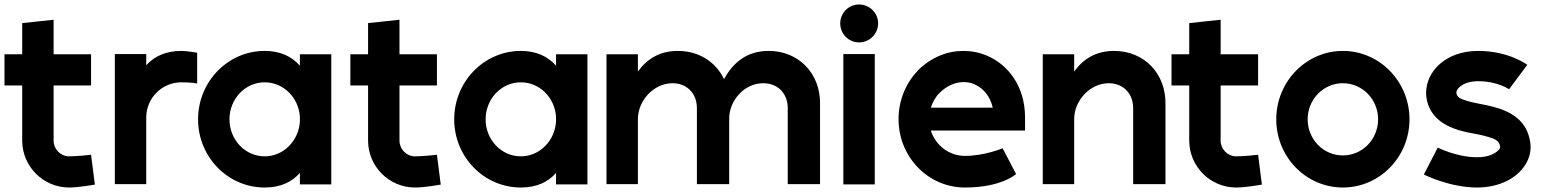

<svg xmlns="http://www.w3.org/2000/svg" viewBox="-20 -821 6919 856"><path d="M79 -194C79 -79 173 15 288 15C332 15 403 2 403 2L386 -131C386 -131 326 -124 288 -124C250 -124 219 -156 219 -194V-440H386V-579H219V-733L79 -718V-579H0V-440H79Z M632 -530V-580H492V0H632V-297C632 -384 702 -454 789 -454C832 -454 859 -449 859 -449V-586C859 -586 813 -594 789 -594C719 -594 668 -570 632 -530Z M1317 -301V-278C1311 -193 1244 -124 1160 -124C1072 -124 1003 -199 1003 -289C1003 -379 1072 -454 1160 -454C1244 -454 1311 -386 1317 -301ZM1317 -50V1H1457V-579H1317V-528C1281 -569 1230 -594 1160 -594C996 -594 863 -457 863 -289C863 -121 996 15 1160 15C1230 15 1281 -9 1317 -50Z M1621 -194C1621 -79 1715 15 1830 15C1874 15 1945 2 1945 2L1928 -131C1928 -131 1868 -124 1830 -124C1792 -124 1761 -156 1761 -194V-440H1928V-579H1761V-733L1621 -718V-579H1542V-440H1621Z M2459 -301V-278C2453 -193 2386 -124 2302 -124C2214 -124 2145 -199 2145 -289C2145 -379 2214 -454 2302 -454C2386 -454 2453 -386 2459 -301ZM2459 -50V1H2599V-579H2459V-528C2423 -569 2372 -594 2302 -594C2138 -594 2005 -457 2005 -289C2005 -121 2138 15 2302 15C2372 15 2423 -9 2459 -50Z M2978 -450C3041 -450 3087 -406 3087 -339V0H3231V-293C3231 -371 3297 -450 3383 -450C3446 -450 3492 -406 3492 -339V0H3636V-358C3638 -492 3542 -594 3407 -594C3312 -594 3249 -544 3208 -468C3172 -544 3097 -594 3002 -594C2922 -594 2865 -559 2824 -502V-579H2684V0H2824V-290C2824 -373 2895 -450 2978 -450Z M3880 -580H3740V1H3880ZM3810 -801C3763 -801 3726 -763 3726 -717C3726 -670 3763 -632 3810 -632C3857 -632 3895 -670 3895 -717C3895 -763 3857 -801 3810 -801Z M4406 -341H4130C4138 -365 4150 -388 4168 -406C4201 -439 4239 -455 4276 -455C4293 -455 4310 -452 4325 -445C4364 -428 4395 -391 4406 -341ZM4070 -504C4016 -447 3986 -370 3986 -290C3986 -121 4118 15 4282 15C4446 15 4510 -45 4510 -45L4450 -160C4450 -160 4370 -126 4282 -126C4211 -126 4151 -173 4130 -239H4550V-300C4549 -438 4474 -533 4380 -573C4347 -587 4311 -594 4275 -594C4205 -594 4132 -567 4070 -505Z M4923 -450C4986 -450 5032 -406 5032 -339V0H5176V-358C5178 -492 5082 -594 4947 -594C4867 -594 4810 -559 4769 -502V-579H4629V0H4769V-290C4769 -373 4840 -450 4923 -450Z M5282 -194C5282 -79 5376 15 5491 15C5535 15 5606 2 5606 2L5589 -131C5589 -131 5529 -124 5491 -124C5453 -124 5422 -156 5422 -194V-440H5589V-579H5422V-733L5282 -718V-579H5203V-440H5282Z M5967 -594C5803 -594 5670 -457 5670 -289C5670 -121 5803 15 5967 15C6131 15 6264 -121 6264 -289C6264 -457 6131 -594 5967 -594ZM5967 -450C6054 -450 6124 -378 6124 -289C6124 -200 6054 -128 5967 -128C5880 -128 5810 -200 5810 -289C5810 -378 5880 -450 5967 -450Z M6789 -532C6789 -532 6708 -594 6570 -594C6424 -594 6338 -501 6338 -407C6338 -394 6340 -381 6343 -368C6364 -288 6433 -251 6517 -232C6550 -225 6586 -220 6617 -210C6641 -203 6664 -195 6668 -168C6669 -158 6661 -151 6652 -144C6631 -128 6601 -120 6565 -120C6474 -120 6390 -163 6390 -163L6328 -43C6328 -43 6442 15 6565 15C6652 15 6721 -17 6760 -60C6789 -91 6804 -128 6804 -166C6804 -173 6803 -181 6802 -188C6788 -281 6721 -323 6637 -345C6596 -356 6550 -361 6512 -374C6495 -380 6479 -384 6474 -402C6473 -404 6473 -406 6473 -408C6473 -417 6479 -425 6486 -432C6504 -449 6534 -459 6570 -459C6657 -459 6708 -423 6708 -423Z"/></svg>

Font: MintSans
Style: Bold
Weight: 700
Version: Version 2.0